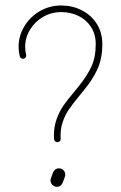

<svg xmlns="http://www.w3.org/2000/svg" viewBox="-20 -680 448 711"><path d="M190.4 11.7Q181.2 11.7 174.1 4.6Q167 -2.4 167 -11.7Q167 -15.1 168.5 -19.5L176.3 -41Q178.7 -47.9 184.6 -52.2Q190.4 -56.6 198.2 -56.6Q208 -56.6 214.8 -49.8Q221.7 -43 221.7 -33.2Q221.7 -29.8 220.2 -25.4L212.4 -3.9Q210 2.9 204.1 7.3Q198.2 11.7 190.4 11.7ZM64.9 -462.4Q60.5 -462.4 57.4 -465.1Q54.2 -467.8 53.2 -471.7Q48.8 -489.3 48.8 -506.3Q48.8 -547.4 70.3 -582.8Q91.8 -618.2 127.9 -638.9Q164.1 -659.7 206.5 -659.7Q247.6 -659.7 282.2 -642.3Q316.9 -625 337.9 -592.5Q358.9 -560.1 358.9 -516.6Q358.9 -463.4 340.8 -423.8Q322.8 -384.3 290.5 -345.7L273.4 -324.7Q248.5 -294.4 234.4 -273.7Q220.2 -252.9 211.4 -225.8Q202.6 -198.7 204.6 -166Q205.1 -160.6 201.4 -157Q197.8 -153.3 192.4 -153.3Q187.5 -153.3 184.1 -156.7Q180.7 -160.2 180.2 -165Q179.7 -169.4 179.7 -177.7Q179.7 -211.4 189.9 -239.5Q200.2 -267.6 214.8 -288.8Q229.5 -310.1 253.9 -338.9L272 -361.3Q302.2 -398.4 318.4 -433.3Q334.5 -468.3 334.5 -516.6Q334.5 -553.2 317.1 -580.1Q299.8 -606.9 270.5 -621.1Q241.2 -635.3 206.5 -635.3Q170.4 -635.3 139.9 -617.7Q109.4 -600.1 91.3 -570.3Q73.2 -540.5 73.2 -506.3Q73.2 -491.2 76.7 -477.5Q78.1 -471.2 74.5 -466.8Q70.8 -462.4 64.9 -462.4Z"/></svg>

Font: Velvelyne Light
Style: Regular
Weight: 200
Designer: Manon Van der Borght et Mariel Nils
Foundry: Velvetyne
Version: Version 1.070